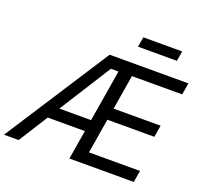

<svg xmlns="http://www.w3.org/2000/svg" viewBox="-171 -1082 1319 1255"><g transform="rotate(20 489.0 -455.0)"><path d="M-20 0 450.2 -727.5H998L984.4 -646H634.8L595.2 -405.3H921.9L908.2 -323.2H581.5L541.5 -81.5H896.5L882.8 0H435.1L542 -644H489.3L82 0ZM181.2 -203.1 194.3 -284.2H529.3L516.1 -203.1ZM888.7 -909.7 877 -840.3H606.4L618.2 -909.7Z"/></g></svg>

Font: Inter
Style: Italic
Weight: 400
Italic angle: -9.3988°
Designer: Rasmus Andersson
Foundry: rsms
Version: Version 4.001;git-66647c0bb